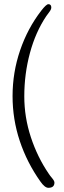

<svg xmlns="http://www.w3.org/2000/svg" viewBox="-20 -714 306 917"><path d="M240 158Q240 183 211 183Q194 183 173 153Q109 63 74.5 -40.5Q40 -144 40 -255Q40 -368 76 -473.5Q112 -579 177 -663Q201 -694 211 -694Q225 -694 225 -678Q225 -669 215 -656Q205 -643 201 -637Q150 -561 123 -461Q96 -361 96 -254Q96 -154 127.5 -58.5Q159 37 213 116Q218 124 229 137Q240 150 240 158Z"/></svg>

Font: Hina Mincho
Style: Regular
Weight: 400
Designer: satsuyako
Foundry: satsuyako
Version: Version 1.100